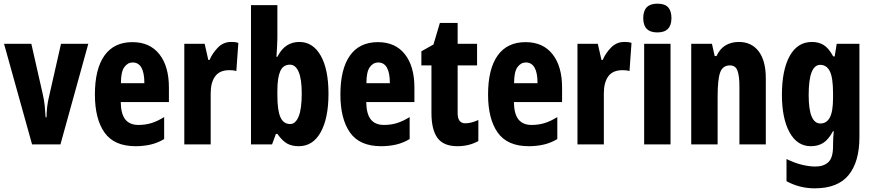

<svg xmlns="http://www.w3.org/2000/svg" viewBox="-20 -788 4766 1048"><path d="M155 0 2 -549H151L213 -276Q221 -241 224 -211.5Q227 -182 229 -148H234Q234 -175 237.5 -205Q241 -235 250 -271L313 -549H462L310 0Z M703 -558Q798 -558 850 -492Q902 -426 902 -310V-231H639Q640 -166 664 -136Q688 -106 736 -106Q773 -106 806 -116Q839 -126 876 -149V-29Q841 -8 802.5 1Q764 10 720 10Q603 10 550.5 -64.5Q498 -139 498 -272Q498 -411 550 -484.5Q602 -558 703 -558ZM704 -447Q677 -447 658.5 -421.5Q640 -396 640 -334H768Q768 -447 704 -447Z M1241 -559Q1249 -559 1258 -558.5Q1267 -558 1281 -554L1270 -400Q1262 -403 1251.5 -404Q1241 -405 1232 -405Q1179 -405 1154.5 -371.5Q1130 -338 1130 -279V0H986V-549H1097L1117 -461H1124Q1139 -497 1169 -528Q1199 -559 1241 -559Z M1494 -579Q1494 -563 1492.5 -537Q1491 -511 1489 -478H1494Q1516 -521 1546 -540Q1576 -559 1614 -559Q1688 -559 1730.5 -484.5Q1773 -410 1773 -276Q1773 -143 1730.5 -66.5Q1688 10 1611 10Q1574 10 1548 -4Q1522 -18 1494 -57H1486L1465 0H1350V-760H1494ZM1563 -435Q1525 -435 1509.5 -399Q1494 -363 1494 -294V-266Q1494 -186 1510.5 -148.5Q1527 -111 1564 -111Q1593 -111 1610 -152Q1627 -193 1627 -278Q1627 -357 1610 -396Q1593 -435 1563 -435Z M2043 -558Q2138 -558 2190 -492Q2242 -426 2242 -310V-231H1979Q1980 -166 2004 -136Q2028 -106 2076 -106Q2113 -106 2146 -116Q2179 -126 2216 -149V-29Q2181 -8 2142.5 1Q2104 10 2060 10Q1943 10 1890.5 -64.5Q1838 -139 1838 -272Q1838 -411 1890 -484.5Q1942 -558 2043 -558ZM2044 -447Q2017 -447 1998.5 -421.5Q1980 -396 1980 -334H2108Q2108 -447 2044 -447Z M2520 -115Q2536 -115 2553.5 -119.5Q2571 -124 2591 -133V-18Q2540 10 2477 10Q2401 10 2368 -35Q2335 -80 2335 -171V-431H2280V-508L2346 -545L2381 -663H2478V-549H2584V-431H2478V-170Q2478 -115 2520 -115Z M2849 -558Q2944 -558 2996 -492Q3048 -426 3048 -310V-231H2785Q2786 -166 2810 -136Q2834 -106 2882 -106Q2919 -106 2952 -116Q2985 -126 3022 -149V-29Q2987 -8 2948.5 1Q2910 10 2866 10Q2749 10 2696.5 -64.5Q2644 -139 2644 -272Q2644 -411 2696 -484.5Q2748 -558 2849 -558ZM2850 -447Q2823 -447 2804.5 -421.5Q2786 -396 2786 -334H2914Q2914 -447 2850 -447Z M3387 -559Q3395 -559 3404 -558.5Q3413 -558 3427 -554L3416 -400Q3408 -403 3397.5 -404Q3387 -405 3378 -405Q3325 -405 3300.5 -371.5Q3276 -338 3276 -279V0H3132V-549H3243L3263 -461H3270Q3285 -497 3315 -528Q3345 -559 3387 -559Z M3568 -768Q3609 -768 3627 -748Q3645 -728 3645 -689Q3645 -611 3568 -611Q3491 -611 3491 -689Q3491 -768 3568 -768ZM3640 -549V0H3496V-549Z M4013 -559Q4082 -559 4121 -508Q4160 -457 4160 -361V0H4016V-317Q4016 -373 4005.5 -402Q3995 -431 3964 -431Q3925 -431 3911 -393Q3897 -355 3897 -259V0H3753V-549H3866L3881 -482H3891Q3909 -522 3940.5 -540.5Q3972 -559 4013 -559Z M4412 -559Q4448 -559 4475.5 -542.5Q4503 -526 4528 -480H4536L4547 -549H4671V-39Q4671 95 4612 167.5Q4553 240 4427 240Q4344 240 4273 201V80Q4318 102 4358 111.5Q4398 121 4430 121Q4476 121 4501.5 97Q4527 73 4527 11V5Q4527 -36 4531 -72H4527Q4502 -26 4473.5 -8Q4445 10 4406 10Q4331 10 4289.5 -66Q4248 -142 4248 -270Q4248 -406 4290.5 -482.5Q4333 -559 4412 -559ZM4457 -434Q4426 -434 4410 -393.5Q4394 -353 4394 -269Q4394 -114 4458 -114Q4492 -114 4509.5 -146.5Q4527 -179 4527 -254V-280Q4527 -364 4509.5 -399Q4492 -434 4457 -434Z"/></svg>

Font: Noto Sans Sinhala ExtraCondensed ExtraBold
Style: Regular
Weight: 800
Width: 2
Designer: Jelle Bosma - Monotype Design Team
Foundry: Monotype Imaging Inc.
Version: Version 2.006; ttfautohint (v1.8.4.7-5d5b)